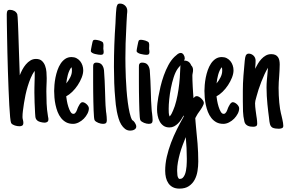

<svg xmlns="http://www.w3.org/2000/svg" viewBox="-20 -708 1650 1096"><path d="M256.3 -26.4Q256.3 -16.6 250 -12.2Q243.7 -7.8 234.4 -7.8Q228.5 -7.8 222.2 -9Q215.8 -10.3 210 -11.7Q199.7 -14.6 194.1 -19Q188.5 -23.4 185.5 -29.1Q182.6 -34.7 181.9 -41.5Q181.2 -48.3 180.7 -56.6Q180.7 -59.1 180.4 -61Q180.2 -63 180.2 -64.9Q178.7 -92.8 177.5 -122.1Q176.3 -151.4 176.3 -179.2Q176.3 -193.4 176.5 -207.5Q176.8 -221.7 177.2 -235.8Q177.7 -250 178 -263.9Q178.2 -277.8 178.2 -292Q178.2 -294.9 178 -297.6Q177.7 -300.3 177.2 -303.2Q164.6 -284.7 155 -262Q145.5 -239.3 138.2 -215.1Q130.9 -190.9 125.7 -166.7Q120.6 -142.6 117.2 -120.6L115.7 -110.4Q113.3 -93.3 110.8 -75.4Q108.4 -57.6 108.4 -40Q108.4 -32.7 110.8 -23.9Q111.8 -20 112.5 -16.4Q113.3 -12.7 113.3 -7.3Q113.3 4.4 107.4 8.5Q101.6 12.7 91.8 12.7Q85.9 12.7 78.9 11.7Q71.8 10.7 65.2 8.5Q58.6 6.3 52.7 2.9Q46.9 -0.5 43.5 -5.9Q40.5 -12.2 37.8 -39.6Q35.2 -66.9 33 -107.4Q30.8 -147.9 28.8 -198.5Q26.9 -249 25.1 -302.2Q23.4 -355.5 22.2 -407.7Q21 -460 20.3 -503.9Q19.5 -547.9 19 -580.3Q18.6 -612.8 18.6 -626Q18.6 -635.7 21.2 -643.8Q23.9 -651.9 36.6 -651.9Q49.8 -651.9 61.5 -645.8Q73.2 -639.6 78.6 -627Q79.6 -625 80.6 -611.1Q81.5 -597.2 82.5 -575.4Q83.5 -553.7 84.5 -525.6Q85.4 -497.6 86.4 -467.5Q87.4 -437.5 88.4 -407.2Q89.4 -377 90.3 -350.6L92.8 -278.3Q98.6 -293.5 107.4 -310.1Q116.2 -326.7 127.7 -340.3Q139.2 -354 153.6 -362.8Q168 -371.6 185.5 -371.6Q207 -371.6 219.2 -360.4Q231.4 -349.1 237.5 -332.5Q243.7 -315.9 245.1 -296.9Q246.6 -277.8 246.6 -262.2Q246.6 -252.4 246.3 -243.2Q246.1 -233.9 245.6 -224.6Q245.1 -214.8 244.9 -205.3Q244.6 -195.8 244.6 -186Q244.6 -152.3 246.1 -116.9Q247.6 -81.5 253.4 -47.4L254.4 -40.5Q255.4 -37.6 255.9 -33.7Q256.3 -29.8 256.3 -26.4Z M487.3 -89.4Q487.3 -74.7 479.2 -59.1Q471.2 -43.5 458.5 -30.5Q445.8 -17.6 429.4 -9.3Q413.1 -1 397 -1Q374 -1 357.4 -10Q340.8 -19 328.6 -34.4Q316.4 -49.8 308.8 -69.3Q301.3 -88.9 296.9 -109.6Q292.5 -130.4 290.8 -151.1Q289.1 -171.9 289.1 -189Q289.1 -203.6 290.8 -223.6Q292.5 -243.7 296.6 -265.1Q300.8 -286.6 308.1 -307.6Q315.4 -328.6 326.4 -345.2Q337.4 -361.8 352.8 -372.1Q368.2 -382.3 388.2 -382.3Q403.8 -382.3 416.3 -376Q428.7 -369.6 437.3 -359.1Q445.8 -348.6 450.4 -335Q455.1 -321.3 455.1 -306.6Q455.1 -287.6 446.3 -265.1Q437.5 -242.7 423.6 -221.7Q409.7 -200.7 392.3 -183.8Q375 -167 357.9 -158.2Q358.9 -149.4 361.8 -132.6Q364.7 -115.7 369.9 -99.1Q375 -82.5 382.1 -70.3Q389.2 -58.1 398.9 -58.1Q403.8 -58.1 407.5 -61Q411.1 -64 414.1 -68.8Q417 -73.7 419.2 -79.6Q421.4 -85.4 423.3 -90.8L426.3 -97.7Q427.2 -99.1 427.5 -99.6Q427.7 -100.1 428.2 -101.1Q431.6 -107.4 434.8 -112.8Q438 -118.2 443.8 -122.1H443.4Q445.3 -124 447.5 -124.3Q449.7 -124.5 451.7 -124.5Q457 -124.5 463.4 -121.1Q469.7 -117.7 475.1 -112.5Q480.5 -107.4 483.9 -101.3Q487.3 -95.2 487.3 -89.4ZM390.6 -304.7Q390.6 -309.6 390.1 -314.9Q389.6 -320.3 387.7 -324.2Q380.9 -315.9 375.7 -304.4Q370.6 -293 367.2 -280.5Q363.8 -268.1 361.6 -255.4Q359.4 -242.7 358.4 -231.9Q371.1 -247.1 380.9 -266.4Q390.6 -285.6 390.6 -304.7Z M571.8 -410.6Q571.8 -402.3 568.1 -398.7Q564.5 -395 554.7 -395Q550.3 -395 541 -396.2Q531.7 -397.5 522.2 -399.9Q512.7 -402.3 505.6 -406.7Q498.5 -411.1 498.5 -417.5Q498.5 -419.4 500 -428.5Q501.5 -437.5 503.7 -447.8Q505.9 -458 507.6 -466.3Q509.3 -474.6 510.3 -475.6V-475.1Q512.7 -479 516.1 -480Q519.5 -481 522.9 -481Q527.3 -481 534.4 -479.7Q541.5 -478.5 548.6 -476.3Q555.7 -474.1 561.5 -470.7Q567.4 -467.3 568.8 -463.4Q570.3 -459.5 570.6 -452.9Q570.8 -446.3 570.3 -440.9Q570.3 -439 570.1 -436.3Q569.8 -433.6 569.8 -432.1Q569.8 -429.7 570.1 -427.2Q570.3 -424.8 570.8 -422.4Q571.3 -419.9 571.5 -417Q571.8 -414.1 571.8 -410.6ZM589.8 -21.5Q589.8 -10.3 584.7 -5.6Q579.6 -1 568.4 -1Q562.5 -1 555.4 -2.4Q548.3 -3.9 541.5 -6.6Q534.7 -9.3 528.8 -13.2Q522.9 -17.1 520 -22Q518.1 -24.9 516.6 -40Q515.1 -55.2 514.4 -77.6Q513.7 -100.1 512.9 -127.9Q512.2 -155.8 512 -184.1Q511.7 -212.4 511.7 -239.3Q511.7 -266.1 511.7 -286.1V-323.7Q511.7 -328.6 512 -333.5Q512.2 -338.4 513.9 -342Q515.6 -345.7 519.3 -348.1Q522.9 -350.6 529.8 -350.6Q551.3 -350.6 561.3 -338.6Q571.3 -326.7 573.7 -306.6Q576.2 -276.9 577.4 -247.3Q578.6 -217.8 579.6 -187.5Q580.6 -160.2 581.3 -133.5Q582 -106.9 584.5 -80.6Q585 -75.2 585.4 -70.3Q585.9 -65.4 586.9 -60.5Q587.9 -50.8 588.9 -41.3Q589.8 -31.7 589.8 -21.5Z M757.8 14.2Q757.8 21 754.4 25.4Q751 29.8 745.8 32.5Q740.7 35.2 734.6 36.4Q728.5 37.6 723.6 37.6Q706.5 37.6 693.8 27.8Q681.2 18.1 671.9 2.7Q662.6 -12.7 656.7 -32.5Q650.9 -52.2 647 -72Q643.1 -91.8 641.1 -110.1Q639.2 -128.4 638.2 -141.6Q633.8 -187 632.1 -233.9Q630.4 -280.8 630.4 -326.7Q630.4 -452.1 639.2 -575.2Q639.2 -577.1 639.4 -579.6Q639.6 -582 639.6 -584.5Q640.1 -594.7 640.6 -608.2Q641.1 -621.6 642.1 -634.8Q643.1 -647.9 644.3 -658.9Q645.5 -669.9 647.5 -674.3V-673.8Q649.4 -680.7 652.8 -684.1Q656.2 -687.5 664.6 -687.5Q682.1 -687.5 694.3 -675.8Q706.5 -664.1 706.5 -646.5Q706.5 -642.6 706.3 -638.9Q706.1 -635.3 705.6 -631.8Q705.1 -628.4 704.8 -625.2Q704.6 -622.1 704.6 -619.6Q703.1 -600.6 702.4 -581.8Q701.7 -563 700.7 -543.9Q698.2 -502 697 -460.2Q695.8 -418.5 695.8 -376Q695.8 -357.9 696.3 -328.6Q696.8 -299.3 698.2 -264.9Q699.7 -230.5 702.4 -193.8Q705.1 -157.2 709.5 -124Q713.9 -90.8 720 -64Q726.1 -37.1 734.4 -22.5Q738.8 -20.5 742.9 -16.4Q747.1 -12.2 750.2 -7.1Q753.4 -2 755.6 3.7Q757.8 9.3 757.8 14.2Z M833 -410.6Q833 -402.3 829.3 -398.7Q825.7 -395 815.9 -395Q811.5 -395 802.2 -396.2Q793 -397.5 783.4 -399.9Q773.9 -402.3 766.8 -406.7Q759.8 -411.1 759.8 -417.5Q759.8 -419.4 761.2 -428.5Q762.7 -437.5 764.9 -447.8Q767.1 -458 768.8 -466.3Q770.5 -474.6 771.5 -475.6V-475.1Q773.9 -479 777.3 -480Q780.8 -481 784.2 -481Q788.6 -481 795.7 -479.7Q802.7 -478.5 809.8 -476.3Q816.9 -474.1 822.8 -470.7Q828.6 -467.3 830.1 -463.4Q831.5 -459.5 831.8 -452.9Q832 -446.3 831.5 -440.9Q831.5 -439 831.3 -436.3Q831.1 -433.6 831.1 -432.1Q831.1 -429.7 831.3 -427.2Q831.5 -424.8 832 -422.4Q832.5 -419.9 832.8 -417Q833 -414.1 833 -410.6ZM851.1 -21.5Q851.1 -10.3 845.9 -5.6Q840.8 -1 829.6 -1Q823.7 -1 816.7 -2.4Q809.6 -3.9 802.7 -6.6Q795.9 -9.3 790 -13.2Q784.2 -17.1 781.2 -22Q779.3 -24.9 777.8 -40Q776.4 -55.2 775.6 -77.6Q774.9 -100.1 774.2 -127.9Q773.4 -155.8 773.2 -184.1Q772.9 -212.4 772.9 -239.3Q772.9 -266.1 772.9 -286.1V-323.7Q772.9 -328.6 773.2 -333.5Q773.4 -338.4 775.1 -342Q776.9 -345.7 780.5 -348.1Q784.2 -350.6 791 -350.6Q812.5 -350.6 822.5 -338.6Q832.5 -326.7 835 -306.6Q837.4 -276.9 838.6 -247.3Q839.8 -217.8 840.8 -187.5Q841.8 -160.2 842.5 -133.5Q843.3 -106.9 845.7 -80.6Q846.2 -75.2 846.7 -70.3Q847.2 -65.4 848.1 -60.5Q849.1 -50.8 850.1 -41.3Q851.1 -31.7 851.1 -21.5Z M1143.6 -121.1Q1143.6 -116.2 1140.9 -109.6Q1138.2 -103 1134 -95.9Q1129.9 -88.9 1125 -81.5Q1120.1 -74.2 1115.7 -68.4L1108.4 -58.1L1101.1 -45.4L1094.7 -33.7Q1095.2 -23.9 1096.2 -12.7Q1097.2 -1.5 1098.1 8.8Q1103.5 59.1 1107.7 111.3Q1111.8 163.6 1111.8 213.9Q1111.8 240.7 1107.4 268.3Q1103 295.9 1091.1 318.1Q1079.1 340.3 1058.1 354.5Q1037.1 368.7 1004.4 368.7Q981.9 368.7 966.3 360.4Q950.7 352.1 941.2 338.1Q931.6 324.2 927.2 305.7Q922.9 287.1 922.9 267.1Q922.9 227.5 932.1 187Q941.4 146.5 956.3 106.9Q971.2 67.4 990.2 29.5Q1009.3 -8.3 1028.8 -43Q1028.8 -43.9 1028.8 -45.2Q1028.8 -46.4 1028.3 -49.3Q1022 -37.6 1013.9 -25.1Q1005.9 -12.7 995.8 -2.9Q985.8 6.8 973.9 13.2Q961.9 19.5 947.3 19.5Q926.8 19.5 913.1 9.8Q899.4 0 891.4 -15.1Q883.3 -30.3 879.9 -48.3Q876.5 -66.4 876.5 -82.5Q876.5 -101.1 878.7 -119.1Q880.9 -137.2 883.8 -154.3Q888.7 -181.6 896.2 -213.6Q903.8 -245.6 915 -277.1Q926.3 -308.6 941.2 -336.4Q956.1 -364.3 976.1 -383.8L980 -387.2Q986.3 -393.6 994.6 -399.7Q1002.9 -405.8 1011.7 -405.8Q1017.1 -405.8 1021.2 -402.8Q1025.4 -399.9 1028.3 -395.3Q1031.2 -390.6 1033 -385.3Q1034.7 -379.9 1034.7 -375Q1034.7 -369.1 1030.3 -362.3H1031.2Q1061 -362.3 1071.3 -335Q1076.7 -330.1 1079.3 -323.2Q1082 -316.4 1082 -308.6Q1082 -304.7 1081.5 -300Q1081.1 -295.4 1080.1 -291.5Q1079.1 -287.1 1078.6 -283.2Q1078.1 -279.3 1078.1 -275.9Q1078.1 -264.6 1078.6 -248Q1079.1 -231.4 1080.1 -213.4Q1081.1 -195.3 1082.3 -178Q1083.5 -160.6 1084.5 -147.9Q1087.9 -152.3 1092.5 -155.8Q1097.2 -159.2 1103.5 -159.2Q1108.9 -159.2 1116 -155.3Q1123 -151.4 1129.2 -145.5Q1135.3 -139.6 1139.4 -133.1Q1143.6 -126.5 1143.6 -121.1ZM1009.3 -322.3Q1009.3 -325.2 1009.5 -328.6Q1009.8 -332 1010.7 -335.9L1007.3 -331.5Q1003.4 -327.1 1000 -323.2Q996.6 -319.3 993.7 -314.9Q981 -296.4 971.4 -266.8Q961.9 -237.3 955.6 -204.8Q949.2 -172.4 946 -141.1Q942.9 -109.9 942.9 -87.4Q942.9 -76.2 943.4 -64.9Q943.8 -53.7 948.2 -43Q955.1 -50.3 959.5 -58.8Q963.9 -67.4 967.8 -76.7Q978.5 -100.6 986.3 -132.3Q994.1 -164.1 999 -197.8Q1003.9 -231.4 1006.3 -263.9Q1008.8 -296.4 1009.3 -322.3ZM1046.4 199.2Q1046.4 166 1044.9 137Q1043.5 107.9 1040.5 74.7Q1031.7 95.7 1022.7 119.9Q1013.7 144 1006.8 168.7Q1000 193.4 995.6 217.8Q991.2 242.2 991.2 264.2V267.6Q991.2 278.8 992.7 291.7Q994.1 304.7 1002 313H1007.3Q1017.1 313 1023.7 306.4Q1030.3 299.8 1034.7 289.6Q1039.1 279.3 1041.5 266.6Q1043.9 253.9 1044.9 241.2Q1045.9 228.5 1046.1 217.3Q1046.4 206.1 1046.4 199.2Z M1345.2 -89.4Q1345.2 -74.7 1337.2 -59.1Q1329.1 -43.5 1316.4 -30.5Q1303.7 -17.6 1287.4 -9.3Q1271 -1 1254.9 -1Q1231.9 -1 1215.3 -10Q1198.7 -19 1186.5 -34.4Q1174.3 -49.8 1166.7 -69.3Q1159.2 -88.9 1154.8 -109.6Q1150.4 -130.4 1148.7 -151.1Q1147 -171.9 1147 -189Q1147 -203.6 1148.7 -223.6Q1150.4 -243.7 1154.5 -265.1Q1158.7 -286.6 1166 -307.6Q1173.3 -328.6 1184.3 -345.2Q1195.3 -361.8 1210.7 -372.1Q1226.1 -382.3 1246.1 -382.3Q1261.7 -382.3 1274.2 -376Q1286.6 -369.6 1295.2 -359.1Q1303.7 -348.6 1308.3 -335Q1313 -321.3 1313 -306.6Q1313 -287.6 1304.2 -265.1Q1295.4 -242.7 1281.5 -221.7Q1267.6 -200.7 1250.2 -183.8Q1232.9 -167 1215.8 -158.2Q1216.8 -149.4 1219.7 -132.6Q1222.7 -115.7 1227.8 -99.1Q1232.9 -82.5 1240 -70.3Q1247.1 -58.1 1256.8 -58.1Q1261.7 -58.1 1265.4 -61Q1269 -64 1272 -68.8Q1274.9 -73.7 1277.1 -79.6Q1279.3 -85.4 1281.2 -90.8L1284.2 -97.7Q1285.2 -99.1 1285.4 -99.6Q1285.6 -100.1 1286.1 -101.1Q1289.6 -107.4 1292.7 -112.8Q1295.9 -118.2 1301.8 -122.1H1301.3Q1303.2 -124 1305.4 -124.3Q1307.6 -124.5 1309.6 -124.5Q1314.9 -124.5 1321.3 -121.1Q1327.6 -117.7 1333 -112.5Q1338.4 -107.4 1341.8 -101.3Q1345.2 -95.2 1345.2 -89.4ZM1248.5 -304.7Q1248.5 -309.6 1248 -314.9Q1247.6 -320.3 1245.6 -324.2Q1238.8 -315.9 1233.6 -304.4Q1228.5 -293 1225.1 -280.5Q1221.7 -268.1 1219.5 -255.4Q1217.3 -242.7 1216.3 -231.9Q1229 -247.1 1238.8 -266.4Q1248.5 -285.6 1248.5 -304.7Z M1448.2 -2.4Q1448.2 8.8 1441.7 12.2Q1435.1 15.6 1425.8 15.6Q1417.5 15.6 1409.4 14.4Q1401.4 13.2 1394.3 9.8Q1387.2 6.3 1382.1 0.5Q1377 -5.4 1375 -14.6Q1368.2 -43.9 1367.2 -72Q1366.2 -100.1 1366.2 -129.9V-189.9Q1366.2 -231 1369.6 -275.1Q1373 -319.3 1377 -360.4Q1377 -361.8 1377.4 -363.8Q1377.9 -365.7 1377.9 -366.7Q1378.4 -372.1 1379.4 -378.4Q1380.4 -384.8 1382.6 -389.9Q1384.8 -395 1388.9 -398.4Q1393.1 -401.9 1399.9 -401.9Q1407.7 -401.9 1414.8 -398.7Q1421.9 -395.5 1427.2 -390.4Q1432.6 -385.3 1435.8 -377.9Q1439 -370.6 1439 -362.8Q1439 -354.5 1438.5 -344.5Q1438 -334.5 1437 -325.7Q1437 -323.2 1436.8 -320.3Q1436.5 -317.4 1436 -314.9Q1442.9 -328.6 1451.7 -343.5Q1460.4 -358.4 1471.9 -370.8Q1483.4 -383.3 1497.3 -391.1Q1511.2 -398.9 1528.3 -398.9Q1542.5 -398.9 1551.8 -394.5Q1561 -390.1 1566.7 -382.1Q1572.3 -374 1574.5 -363.3Q1576.7 -352.5 1576.7 -340.3Q1576.7 -323.7 1575.7 -306.9Q1574.7 -290 1573.7 -273.4Q1572.3 -256.3 1571.3 -239.7Q1570.3 -223.1 1570.3 -206.1Q1570.3 -185.5 1571.3 -163.8Q1572.3 -142.1 1574.2 -122.3Q1576.2 -102.5 1578.6 -86.7Q1581.1 -70.8 1583.5 -62Q1585.4 -54.7 1587.6 -45.2Q1589.8 -35.6 1592 -25.6Q1594.2 -15.6 1595.7 -6.3Q1597.2 2.9 1597.2 10.3Q1597.2 21 1588.6 23.9Q1580.1 26.9 1571.8 26.9Q1563.5 26.9 1553 25.6Q1542.5 24.4 1534.2 20Q1523.9 12.7 1520.8 -0.5Q1517.6 -13.7 1516.6 -26.4L1515.1 -39.6Q1513.7 -51.3 1511.2 -70.3Q1508.8 -89.4 1506.6 -112.3Q1504.4 -135.3 1502.9 -159.9Q1501.5 -184.6 1501.5 -208Q1501.5 -229 1503.2 -248.5Q1504.9 -268.1 1506.8 -288.1Q1507.8 -298.3 1508.3 -304.7Q1508.8 -311 1509.8 -321.3Q1500 -305.7 1490.2 -284.7Q1480.5 -263.7 1471.7 -241Q1462.9 -218.3 1455.8 -196.8Q1448.7 -175.3 1444.8 -159.2L1441.9 -148.4Q1439.5 -140.6 1437.7 -132.8Q1436 -125 1436 -118.2Q1436 -109.4 1437 -97.9Q1438 -86.4 1439.5 -76.2Q1440.9 -64 1442.9 -51.3Q1442.9 -50.3 1443.8 -44.9Q1444.8 -39.6 1445.8 -32.2Q1446.8 -24.9 1447.5 -16.8Q1448.2 -8.8 1448.2 -2.4Z"/></svg>

Font: Just Another Hand
Style: Regular
Weight: 400
Designer: Astigmatic (AOETI)
Foundry: Astigmatic (AOETI)
Version: Version 1.000